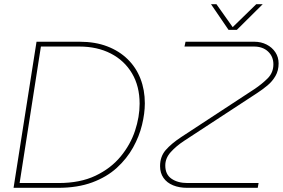

<svg xmlns="http://www.w3.org/2000/svg" viewBox="-20 -900 1355 920"><path d="M45 0 155 -700H362Q436 -700 493.5 -678Q551 -656 591.5 -616.5Q632 -577 653 -523Q674 -469 674 -405Q674 -357 660.5 -301.5Q647 -246 617.5 -193Q588 -140 540 -96Q492 -52 422 -26Q352 0 258 0ZM74 -23H261Q364 -23 437.5 -58Q511 -93 558 -150Q605 -207 627 -273.5Q649 -340 649 -403Q649 -487 612.5 -548.5Q576 -610 511 -643.5Q446 -677 360 -677H176ZM877 0Q839 0 809.5 -12Q780 -24 763.5 -47.5Q747 -71 747 -104Q747 -150 774 -181Q801 -212 848 -243L1199 -473Q1235 -497 1262.5 -524.5Q1290 -552 1290 -592Q1290 -629 1264.5 -653Q1239 -677 1197 -677H864L869 -700H1199Q1231 -700 1257.5 -686.5Q1284 -673 1299.5 -649.5Q1315 -626 1315 -596Q1315 -562 1300 -536Q1285 -510 1261.5 -490.5Q1238 -471 1212 -454L862 -225Q824 -200 798 -171Q772 -142 772 -107Q772 -64 802 -43.5Q832 -23 878 -23H1219L1215 0ZM1075 -757 991 -880H1017L1095 -770L1208 -880H1239L1115 -757Z"/></svg>

Font: MuseoModerno Thin Thin
Style: Italic
Weight: 250
Italic angle: -9°
Version: Version 1.003